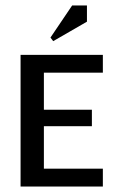

<svg xmlns="http://www.w3.org/2000/svg" viewBox="-20 -680 420 700"><path d="M174 -530 164 -543 243 -660H297V-601ZM55 0V-480H355V-415H140V-280H315V-220H140V-65H355V0Z"/></svg>

Font: Glametrix
Style: Bold
Weight: 700
Designer: gluk
Foundry: gluk
Version: Version 0.40